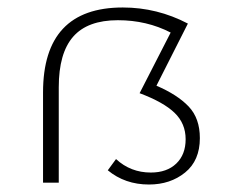

<svg xmlns="http://www.w3.org/2000/svg" viewBox="-20 -488 608 513"><path d="M398 -259Q454 -235 484 -203.5Q514 -172 514 -119Q514 -59 474.5 -27Q435 5 378 5Q314 5 268 -33L290 -63Q329 -27 383 -27Q426 -27 451 -51Q476 -75 476 -116Q476 -158 446.5 -186.5Q417 -215 353 -239L436 -401Q372 -434 295 -434Q214 -434 175.5 -390Q137 -346 137 -255V0H95V-241Q95 -468 308 -468Q400 -468 482 -425Z"/></svg>

Font: EauTestSC Light
Style: Regular
Weight: 300
Designer: Christian Thalmann (Catharsis Fonts)
Version: Version 0.001;PS 000.001;hotconv 1.0.88;makeotf.lib2.5.64775